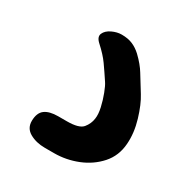

<svg xmlns="http://www.w3.org/2000/svg" viewBox="-107 -168 544 573"><g transform="rotate(30 165.0 118.0)"><path d="M123 321.5Q93 321.5 70.8 309Q48.5 296.5 49 270.5Q49.5 243 65 231.5Q80.5 220 110.5 220H140.5Q182 220 194.5 204.8Q207 189.5 209.5 171Q212 155.5 207 133.2Q202 111 194.2 90.8Q186.5 70.5 180 61Q162.5 34.5 148 14Q133.5 -6.5 108 -29.5Q92 -44 97.8 -57Q103.5 -70 120.2 -78Q137 -86 153 -86Q175 -86 190.8 -79.2Q206.5 -72.5 220.5 -59.5Q244.5 -36.5 257.5 -14.8Q270.5 7 291 39.5Q307 65 319.8 107.5Q332.5 150 329.5 188.5Q326.5 231 300 260.8Q273.5 290.5 234.8 306Q196 321.5 154.5 321.5Z"/></g></svg>

Font: Edu SA Hand Cursive
Style: Regular
Weight: 400
Designer: Tina and Corey Anderson, Eben Sorkin, Mirko Velimirovic
Foundry: Google for Education
Version: Version 2.000